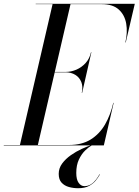

<svg xmlns="http://www.w3.org/2000/svg" viewBox="-65 -770 734 1017"><path d="M40 0 214 -750H309L135 0ZM-45 0V-2H300Q368.5 -2 415.5 -31.2Q462.5 -60.5 491.5 -111Q520.5 -161.5 535 -225H537L485 0ZM368 -278Q375.5 -311.5 365.5 -336Q355.5 -360.5 333.5 -373.8Q311.5 -387 283 -387H212V-389H283Q311.5 -389 339.5 -401Q367.5 -413 388.5 -436.2Q409.5 -459.5 417 -493H419L370 -278ZM599 -545Q611.5 -598.5 603.5 -644.8Q595.5 -691 564 -719.5Q532.5 -748 474 -748H124V-750H649L601 -545ZM349 227Q323.5 227 300 220.5Q276.5 214 261.2 197.5Q246 181 246 151Q246 121 264.2 96.2Q282.5 71.5 310.2 52Q338 32.5 367.5 19Q397 5.5 420 -2L421 0Q405.5 8.5 386.2 27Q367 45.5 353 75Q339 104.5 339 146Q339 181 351.5 198.5Q364 216 382 216Q402 216 417.5 205.8Q433 195.5 444 180.8Q455 166 462 153L464 154Q456.5 168 443.2 185Q430 202 407.2 214.5Q384.5 227 349 227Z"/></svg>

Font: Bodoni Moda 96pt
Style: Italic
Weight: 400
Italic angle: -13°
Version: Version 2.004